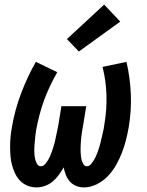

<svg xmlns="http://www.w3.org/2000/svg" viewBox="-20 -807 640 835"><path d="M139 8Q118 8 99.5 0.5Q81 -7 67.5 -21Q54 -35 45.5 -53Q37 -71 32 -90Q27 -109 25.5 -129.5Q24 -150 24 -171Q24 -192 26 -213Q28 -234 32 -255Q38 -291 48 -328Q58 -365 71.5 -400.5Q85 -436 101 -470.5Q117 -505 136 -538L229 -493Q212 -463 197.5 -432.5Q183 -402 171.5 -370.5Q160 -339 151.5 -306Q143 -273 137 -241Q135 -230 134 -219Q133 -208 132 -197.5Q131 -187 130 -176Q129 -165 129 -154.5Q129 -144 130 -133.5Q131 -123 133.5 -113Q136 -103 141.5 -93.5Q147 -84 158 -84Q168 -84 175.5 -92.5Q183 -101 188.5 -110Q194 -119 198 -128.5Q202 -138 205.5 -147.5Q209 -157 212 -167Q215 -177 217.5 -186.5Q220 -196 222 -206Q224 -216 226 -225.5Q228 -235 230 -245Q232 -255 234 -265L247 -345H355L342 -265Q340 -255 338.5 -245.5Q337 -236 335.5 -226Q334 -216 333 -206Q332 -196 331.5 -186.5Q331 -177 330.5 -167Q330 -157 330.5 -147.5Q331 -138 332 -128.5Q333 -119 335.5 -110Q338 -101 343 -92.5Q348 -84 358 -84Q368 -84 375.5 -93Q383 -102 388.5 -111Q394 -120 398 -129.5Q402 -139 405.5 -148.5Q409 -158 412 -168Q415 -178 417.5 -188Q420 -198 422 -207.5Q424 -217 426.5 -227Q429 -237 431 -247Q433 -257 434 -267Q445 -331 443 -393.5Q441 -456 426 -516L530 -538Q546 -469 549 -398Q552 -327 540 -255Q535 -226 528 -198.5Q521 -171 510.5 -143.5Q500 -116 485 -89.5Q470 -63 449 -41Q428 -19 400.5 -5.5Q373 8 345 8Q327 8 311 1.5Q295 -5 284 -17.5Q273 -30 266.5 -46Q260 -62 257 -79Q247 -62 235.5 -46Q224 -30 209 -17.5Q194 -5 175.5 1.5Q157 8 139 8ZM323 -583 271 -637 433 -787 503 -713Z"/></svg>

Font: Iosevka Slab Semibold Extended
Style: Italic
Weight: 600
Width: 7
Italic angle: -9°
Monospace: yes
Designer: Belleve Invis
Foundry: Belleve Invis
Version: Version 11.1.0; ttfautohint (v1.8.3)